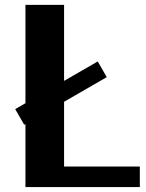

<svg xmlns="http://www.w3.org/2000/svg" viewBox="-20 -757 591 777"><path d="M83 0V-254.9L78.1 -252L41.5 -315.4L83 -339.4V-737.3H239.3V-429.7L375.5 -508.3L412.1 -444.8L239.3 -345.2V-83H545.9V0Z"/></svg>

Font: Klaudia
Style: Bold
Weight: 700
Designer: Wojciech Kalinowski "wmk69" (wmk69@o2.pl)
Foundry: Wojciech Kalinowski "wmk69" (wmk69@o2.pl)
Version: Version 3.1.0; 2021-05-10